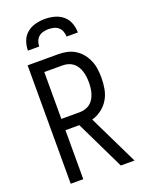

<svg xmlns="http://www.w3.org/2000/svg" viewBox="-174 -1037 848 1120"><g transform="rotate(-20 250.0 -477.5)"><path d="M375 0 228 -304H142V0H64V-735H256Q283 -735 309.5 -729Q336 -723 359 -708.5Q382 -694 399 -672.5Q416 -651 426.5 -626Q437 -601 440.5 -574Q444 -547 444 -520Q444 -486 438 -452Q432 -418 415 -389Q398 -360 370.5 -339Q343 -318 310 -309L460 0ZM256 -374Q273 -374 290 -379Q307 -384 320.5 -394.5Q334 -405 343 -420Q352 -435 357 -451.5Q362 -468 364 -485Q366 -502 366 -520Q366 -537 364 -554Q362 -571 357 -587.5Q352 -604 343 -619Q334 -634 320.5 -644.5Q307 -655 290 -660Q273 -665 256 -665H142V-374ZM95 -815Q95 -845 105.5 -873.5Q116 -902 139 -921Q162 -940 191 -947.5Q220 -955 250 -955Q280 -955 309 -947.5Q338 -940 361 -921Q384 -902 394.5 -873.5Q405 -845 405 -815H335Q335 -831 329 -847Q323 -863 311 -873.5Q299 -884 282.5 -888Q266 -892 250 -892Q234 -892 217.5 -888Q201 -884 189 -873.5Q177 -863 171 -847Q165 -831 165 -815Z"/></g></svg>

Font: Iosevka srxl
Style: Regular
Weight: 400
Monospace: yes
Designer: Belleve Invis
Foundry: Belleve Invis
Version: Version 33.0.1; ttfautohint (v1.8.3)